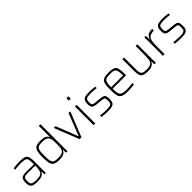

<svg xmlns="http://www.w3.org/2000/svg" viewBox="357 -2232 3729 3729"><g transform="rotate(-45 2221.0 -367.5)"><path d="M243 8Q181 8 141.5 -3.5Q102 -15 82.5 -46.5Q63 -78 63 -139Q63 -194 76 -226.5Q89 -259 122 -272Q155 -285 215 -285Q230 -285 267 -284.5Q304 -284 348.5 -283Q393 -282 430 -281V-323Q430 -376 423.5 -407Q417 -438 399 -453Q381 -468 347 -472.5Q313 -477 259 -477Q235 -477 205 -475.5Q175 -474 146 -471Q117 -468 98 -465V-506Q130 -511 176.5 -514.5Q223 -518 276 -518Q339 -518 378.5 -509.5Q418 -501 439 -480Q460 -459 468 -422Q476 -385 476 -328V0H437L434 -80H430Q415 -40 384 -21.5Q353 -3 315 2.5Q277 8 243 8ZM249 -32Q283 -32 314.5 -35.5Q346 -39 370 -51Q394 -63 407 -89Q420 -117 425 -145Q430 -173 430 -210V-247H227Q179 -247 153.5 -239.5Q128 -232 118 -209Q108 -186 108 -140Q108 -96 119.5 -73Q131 -50 161.5 -41Q192 -32 249 -32Z M844 8Q782 8 743 -3.5Q704 -15 683 -44Q662 -73 654 -124Q646 -175 646 -255Q646 -335 654 -386Q662 -437 683 -466Q704 -495 742.5 -506.5Q781 -518 843 -518Q914 -518 958 -500Q1002 -482 1020 -438H1025V-743H1071V0H1032L1029 -81H1024Q1010 -42 982 -23Q954 -4 918 2Q882 8 844 8ZM859 -34Q921 -34 959 -51Q997 -68 1009 -105Q1021 -139 1023 -176.5Q1025 -214 1025 -267Q1025 -303 1023 -336.5Q1021 -370 1012 -396Q997 -439 959 -457.5Q921 -476 854 -476Q801 -476 769 -468.5Q737 -461 720 -438.5Q703 -416 697.5 -372Q692 -328 692 -255Q692 -182 698 -138Q704 -94 721 -71.5Q738 -49 771 -41.5Q804 -34 859 -34Z M1404 0 1201 -510H1250L1427 -58H1433L1610 -510H1658L1455 0Z M1784 -675V-743H1838V-675ZM1788 0V-510H1834V0Z M2185 8Q2145 8 2095 4.5Q2045 1 2010 -3V-44Q2052 -40 2081 -37.5Q2110 -35 2135.5 -34Q2161 -33 2195 -33Q2251 -33 2278.5 -43Q2306 -53 2314.5 -75.5Q2323 -98 2323 -135Q2323 -178 2316.5 -197Q2310 -216 2293.5 -221.5Q2277 -227 2249 -230L2104 -245Q2060 -249 2036 -262.5Q2012 -276 2003 -302Q1994 -328 1994 -372Q1994 -439 2016.5 -470Q2039 -501 2082.5 -509.5Q2126 -518 2188 -518Q2223 -518 2266 -514.5Q2309 -511 2340 -505V-465Q2297 -472 2260 -474.5Q2223 -477 2175 -477Q2134 -477 2103.5 -472Q2073 -467 2056 -446.5Q2039 -426 2039 -378Q2039 -340 2045.5 -322Q2052 -304 2068.5 -297.5Q2085 -291 2114 -288L2256 -274Q2300 -269 2324.5 -258Q2349 -247 2358.5 -219Q2368 -191 2368 -135Q2368 -75 2349 -44.5Q2330 -14 2289.5 -3Q2249 8 2185 8Z M2723 8Q2650 8 2606.5 -4Q2563 -16 2540.5 -45Q2518 -74 2511 -125Q2504 -176 2504 -254Q2504 -328 2509 -378.5Q2514 -429 2534.5 -460Q2555 -491 2600 -504.5Q2645 -518 2724 -518Q2794 -518 2833.5 -505Q2873 -492 2891.5 -462Q2910 -432 2915 -381.5Q2920 -331 2920 -256V-239H2550Q2550 -176 2555.5 -136Q2561 -96 2578.5 -73.5Q2596 -51 2632.5 -42Q2669 -33 2731 -33Q2770 -33 2817.5 -36.5Q2865 -40 2900 -46V-5Q2870 1 2820.5 4.5Q2771 8 2723 8ZM2550 -278H2874V-296Q2874 -357 2867 -393.5Q2860 -430 2842.5 -448Q2825 -466 2795.5 -471.5Q2766 -477 2721 -477Q2663 -477 2629 -470Q2595 -463 2578 -442Q2561 -421 2555.5 -381.5Q2550 -342 2550 -278Z M3273 8Q3193 8 3153.5 -12Q3114 -32 3101.5 -75.5Q3089 -119 3089 -190V-510H3135V-201Q3135 -146 3140.5 -113Q3146 -80 3162 -63Q3178 -46 3208 -40Q3238 -34 3286 -34Q3348 -34 3382 -50Q3416 -66 3430.5 -95Q3445 -124 3448.5 -162.5Q3452 -201 3452 -246V-510H3498V0H3459L3456 -81H3451Q3443 -57 3424.5 -37Q3406 -17 3370 -4.5Q3334 8 3273 8Z M3692 0V-510H3730L3734 -404H3738Q3750 -450 3775 -475Q3800 -500 3835.5 -509Q3871 -518 3913 -518V-471Q3841 -471 3803 -446Q3765 -421 3751.5 -372Q3738 -323 3738 -252V0Z M4196 8Q4156 8 4106 4.5Q4056 1 4021 -3V-44Q4063 -40 4092 -37.5Q4121 -35 4146.5 -34Q4172 -33 4206 -33Q4262 -33 4289.5 -43Q4317 -53 4325.5 -75.5Q4334 -98 4334 -135Q4334 -178 4327.5 -197Q4321 -216 4304.5 -221.5Q4288 -227 4260 -230L4115 -245Q4071 -249 4047 -262.5Q4023 -276 4014 -302Q4005 -328 4005 -372Q4005 -439 4027.5 -470Q4050 -501 4093.5 -509.5Q4137 -518 4199 -518Q4234 -518 4277 -514.5Q4320 -511 4351 -505V-465Q4308 -472 4271 -474.5Q4234 -477 4186 -477Q4145 -477 4114.5 -472Q4084 -467 4067 -446.5Q4050 -426 4050 -378Q4050 -340 4056.5 -322Q4063 -304 4079.5 -297.5Q4096 -291 4125 -288L4267 -274Q4311 -269 4335.5 -258Q4360 -247 4369.5 -219Q4379 -191 4379 -135Q4379 -75 4360 -44.5Q4341 -14 4300.5 -3Q4260 8 4196 8Z"/></g></svg>

Font: Saira ExtraLight
Style: Regular
Weight: 200
Designer: Hector Gatti with collaboration of the Omnibus-Type team
Foundry: Omnibus-Type
Version: Version 1.100; ttfautohint (v1.8.3)